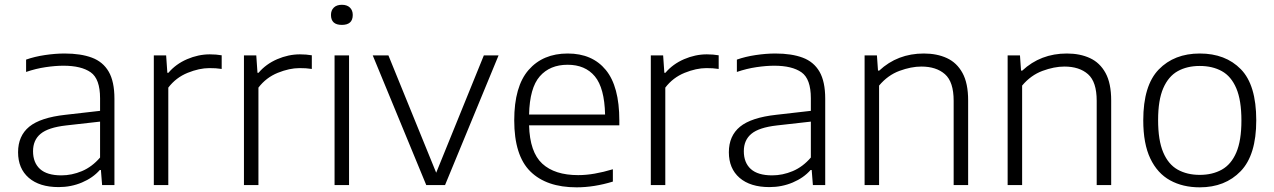

<svg xmlns="http://www.w3.org/2000/svg" viewBox="-20 -773 5322 802"><path d="M225 8.5Q145 8.5 100.2 -30.2Q55.5 -69 55.5 -137Q55.5 -205.5 102.2 -243.8Q149 -282 253.5 -293.5L398 -310V-362.5Q398 -443.5 358.8 -471Q319.5 -498.5 245 -498.5Q211.5 -498.5 170.8 -492.5Q130 -486.5 89 -472.5V-524Q124 -536.5 167.5 -543Q211 -549.5 250 -549.5Q317.5 -549.5 363.8 -532.2Q410 -515 434 -473.8Q458 -432.5 458 -360.5V0H406.5L401.5 -63H397Q368 -30 322.5 -10.8Q277 8.5 225 8.5ZM118 -141.5Q118 -93.5 147.2 -67Q176.5 -40.5 236.5 -40.5Q280 -40.5 322.2 -58.2Q364.5 -76 398 -115V-265L256 -249Q181.5 -240.5 149.8 -214.2Q118 -188 118 -141.5Z M622.5 0V-541.5H674L679 -469H683.5Q714.5 -505.5 761.5 -525.8Q808.5 -546 856.5 -546Q883 -546 906 -542V-485Q893.5 -487 881 -487.8Q868.5 -488.5 854.5 -488.5Q812.5 -488.5 763.8 -468.8Q715 -449 683 -407V0Z M999 0V-541.5H1050.5L1055.5 -469H1060Q1091 -505.5 1138 -525.8Q1185 -546 1233 -546Q1259.5 -546 1282.5 -542V-485Q1270 -487 1257.5 -487.8Q1245 -488.5 1231 -488.5Q1189 -488.5 1140.2 -468.8Q1091.5 -449 1059.5 -407V0Z M1377.5 0V-541.5H1438V0ZM1408 -669Q1362.5 -669 1362.5 -710.5Q1362.5 -730 1374.5 -741.5Q1386.5 -753 1408 -753Q1429.5 -753 1441.5 -741.5Q1453.5 -730 1453.5 -710.5Q1453.5 -669 1408 -669Z M1760.5 0 1537 -541.5H1602.5L1802 -51.5L2001 -541.5H2062.5L1839 0Z M2388.5 9.5Q2262.5 9.5 2195.2 -57Q2128 -123.5 2128 -270.5Q2128 -412 2188 -480.8Q2248 -549.5 2351.5 -549.5Q2454 -549.5 2510.5 -480.8Q2567 -412 2567 -269.5V-249.5H2190Q2193 -137.5 2245 -89.5Q2297 -41.5 2395 -41.5Q2428.5 -41.5 2464.2 -47.8Q2500 -54 2540 -66V-14.5Q2461.5 9.5 2388.5 9.5ZM2351 -502.5Q2277 -502.5 2234.8 -454.2Q2192.5 -406 2190 -294.5H2507.5Q2505 -405.5 2464.8 -454Q2424.5 -502.5 2351 -502.5Z M2698.5 0V-541.5H2750L2755 -469H2759.5Q2790.5 -505.5 2837.5 -525.8Q2884.5 -546 2932.5 -546Q2959 -546 2982 -542V-485Q2969.5 -487 2957 -487.8Q2944.5 -488.5 2930.5 -488.5Q2888.5 -488.5 2839.8 -468.8Q2791 -449 2759 -407V0Z M3194 8.5Q3114 8.5 3069.2 -30.2Q3024.5 -69 3024.5 -137Q3024.5 -205.5 3071.2 -243.8Q3118 -282 3222.5 -293.5L3367 -310V-362.5Q3367 -443.5 3327.8 -471Q3288.5 -498.5 3214 -498.5Q3180.5 -498.5 3139.8 -492.5Q3099 -486.5 3058 -472.5V-524Q3093 -536.5 3136.5 -543Q3180 -549.5 3219 -549.5Q3286.5 -549.5 3332.8 -532.2Q3379 -515 3403 -473.8Q3427 -432.5 3427 -360.5V0H3375.5L3370.5 -63H3366Q3337 -30 3291.5 -10.8Q3246 8.5 3194 8.5ZM3087 -141.5Q3087 -93.5 3116.2 -67Q3145.5 -40.5 3205.5 -40.5Q3249 -40.5 3291.2 -58.2Q3333.5 -76 3367 -115V-265L3225 -249Q3150.5 -240.5 3118.8 -214.2Q3087 -188 3087 -141.5Z M3591.5 0V-541.5H3643L3647.5 -478H3652.5Q3729 -549.5 3839 -549.5Q3894 -549.5 3935.5 -530.2Q3977 -511 4000.5 -468Q4024 -425 4024 -353.5V0H3963.5V-352Q3963.5 -431 3927.2 -463Q3891 -495 3828.5 -495Q3786 -495 3737.2 -477Q3688.5 -459 3652 -415.5V0Z M4189 0V-541.5H4240.5L4245 -478H4250Q4326.5 -549.5 4436.5 -549.5Q4491.5 -549.5 4533 -530.2Q4574.5 -511 4598 -468Q4621.5 -425 4621.5 -353.5V0H4561V-352Q4561 -431 4524.8 -463Q4488.5 -495 4426 -495Q4383.5 -495 4334.8 -477Q4286 -459 4249.5 -415.5V0Z M4991.5 9.5Q4920.5 9.5 4867.5 -19.8Q4814.5 -49 4785 -110.8Q4755.5 -172.5 4755.5 -270.5Q4755.5 -416 4820.2 -482.8Q4885 -549.5 4991.5 -549.5Q5099 -549.5 5163.2 -483.8Q5227.5 -418 5227.5 -270.5Q5227.5 -125.5 5162.5 -58Q5097.5 9.5 4991.5 9.5ZM4991.5 -42.5Q5044.5 -42.5 5083.8 -64.5Q5123 -86.5 5144.2 -136.2Q5165.5 -186 5165.5 -269.5Q5165.5 -354 5144.2 -404Q5123 -454 5083.8 -475.8Q5044.5 -497.5 4991.5 -497.5Q4938.5 -497.5 4899.5 -475.8Q4860.5 -454 4839 -404.5Q4817.5 -355 4817.5 -271.5Q4817.5 -187 4838.8 -136.8Q4860 -86.5 4899.2 -64.5Q4938.5 -42.5 4991.5 -42.5Z"/></svg>

Font: Encode Sans SemiExpanded SemiExpanded Light
Style: Regular
Weight: 300
Width: 6
Designer: Multiple Designers
Foundry: Impallari Type
Version: Version 3.000; ttfautohint (v1.8.3) -l 8 -r 50 -G 200 -x 14 